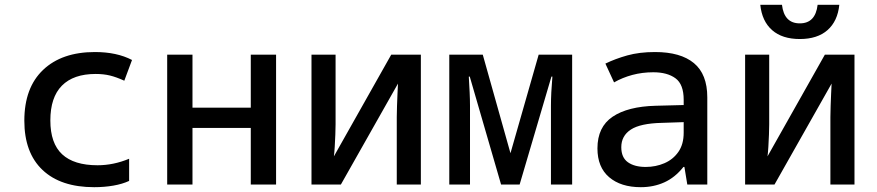

<svg xmlns="http://www.w3.org/2000/svg" viewBox="-20 -766 3640 797"><path d="M371 11Q232 11 156.5 -60.5Q81 -132 81 -265Q81 -402 159 -476Q237 -550 374 -550Q465 -550 528 -517L496 -431Q463 -446 436.5 -452.5Q410 -459 377 -459Q285 -459 237 -410.5Q189 -362 189 -266Q189 -171 238 -125.5Q287 -80 385 -80Q451 -80 516 -107V-15Q488 -2 450.5 4.5Q413 11 371 11Z M674 0V-539H779V-319H1021V-539H1126V0H1021V-235H779V0Z M1273 0V-539H1373V-250Q1373 -233 1372 -207.5Q1371 -182 1369.5 -157Q1368 -132 1366 -117L1604 -539H1727V0H1627V-280Q1627 -300 1628 -326Q1629 -352 1630 -377Q1631 -402 1632 -419L1395 0Z M1845 0V-539H1984L2099 -130L2216 -539H2355V0H2267V-327Q2267 -378 2273 -448H2269L2137 0H2060L1930 -448H1926Q1928 -415 1929.5 -383.5Q1931 -352 1931 -326V0Z M2640 11Q2557 11 2508.5 -30.5Q2460 -72 2460 -150Q2460 -239 2523 -281.5Q2586 -324 2702 -327L2818 -330V-352Q2818 -416 2784 -441Q2750 -466 2692 -466Q2646 -466 2605 -455Q2564 -444 2529 -424L2493 -502Q2534 -522 2584 -536Q2634 -550 2699 -550Q2805 -550 2860.5 -504Q2916 -458 2916 -362V0H2833L2821 -73H2817Q2782 -29 2737.5 -9Q2693 11 2640 11ZM2660 -73Q2702 -73 2738 -88.5Q2774 -104 2796 -135.5Q2818 -167 2818 -215V-259L2728 -256Q2638 -254 2598.5 -228Q2559 -202 2559 -155Q2559 -112 2586.5 -92.5Q2614 -73 2660 -73Z M3073 0V-539H3173V-250Q3173 -233 3172 -207.5Q3171 -182 3169.5 -157Q3168 -132 3166 -117L3404 -539H3527V0H3427V-280Q3427 -300 3428 -326Q3429 -352 3430 -377Q3431 -402 3432 -419L3195 0ZM3300 -604Q3227 -604 3185 -641Q3143 -678 3136 -746H3226Q3235 -669 3300 -669Q3365 -669 3374 -746H3464Q3457 -678 3415 -641Q3373 -604 3300 -604Z"/></svg>

Font: Noto Sans Mono Medium
Style: Regular
Weight: 500
Designer: Monotype Design Team
Foundry: Monotype Imaging Inc.
Version: Version 2.014